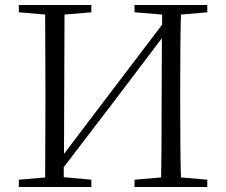

<svg xmlns="http://www.w3.org/2000/svg" viewBox="-20 -745 900 765"><path d="M806 -725V-696L701 -687Q698 -590 698 -390V-335Q698 -137 701 -38L806 -29V0H516V-29L622 -38Q624 -136 624 -341L625 -593L429 -334L234 -79V-39L344 -29V0H55V-29L160 -38L161 -335V-390L160 -687L55 -696V-725H344V-696L237 -687L236 -390L235 -132L626 -647V-687L516 -696V-725Z"/></svg>

Font: GL-CurulMinamoto Light
Style: Regular
Weight: 300
Designer: Eunice (kana); Ryoko NISHIZUKA 西塚涼子 (ideographs); Frank Grießhammer (Latin, Greek & Cyrillic); Wenlong ZHANG
Foundry: Gutenberg Labo; Adobe
Version: Version 1.002